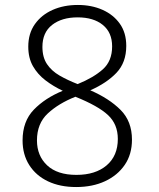

<svg xmlns="http://www.w3.org/2000/svg" viewBox="-20 -744 640 774"><path d="M287 10Q222 10 173.5 -13Q125 -36 98 -78.5Q71 -121 71 -178Q71 -255 116.5 -302Q162 -349 233 -378Q195 -396 163.5 -420Q132 -444 113 -477Q94 -510 94 -556Q94 -609 120.5 -646.5Q147 -684 192 -704Q237 -724 294 -724Q349 -724 393 -704.5Q437 -685 463 -648.5Q489 -612 489 -559Q489 -492 449.5 -450.5Q410 -409 344 -380Q420 -347 466 -301Q512 -255 512 -181Q512 -122 483 -79.5Q454 -37 403.5 -13.5Q353 10 287 10ZM293 -405Q357 -431 394.5 -464.5Q432 -498 432 -557Q432 -613 394.5 -643.5Q357 -674 293 -674Q229 -674 190 -643.5Q151 -613 151 -555Q151 -513 169.5 -485.5Q188 -458 220 -439.5Q252 -421 293 -405ZM288 -39Q365 -39 410 -77.5Q455 -116 455 -184Q455 -243 415.5 -280Q376 -317 284 -354Q216 -327 172.5 -286.5Q129 -246 129 -178Q129 -116 170 -77.5Q211 -39 288 -39Z"/></svg>

Font: Noto Sans Mono Light
Style: Regular
Weight: 300
Designer: Monotype Design Team
Foundry: Monotype Imaging Inc.
Version: Version 2.014; ttfautohint (v1.8.4.7-5d5b)